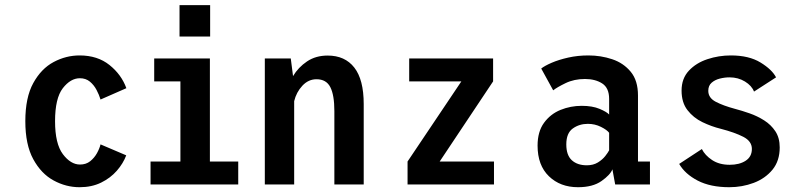

<svg xmlns="http://www.w3.org/2000/svg" viewBox="-20 -732 3190 762"><path d="M296 11Q242 11 192.8 -15.8Q143.5 -42.5 112 -100.2Q80.5 -158 80.5 -251Q80.5 -345 112 -402.2Q143.5 -459.5 192.8 -485.8Q242 -512 296 -512Q367 -512 414.5 -474Q462 -436 481.5 -382L379 -337Q373.5 -355.5 363.2 -375Q353 -394.5 336.8 -408Q320.5 -421.5 297 -421.5Q260 -421.5 229.2 -381.8Q198.5 -342 198.5 -251Q198.5 -161.5 229.5 -120.2Q260.5 -79 297.5 -79Q321.5 -79 338 -92.2Q354.5 -105.5 364.8 -124Q375 -142.5 379 -159L481 -115.5Q469 -83.5 443.8 -54.5Q418.5 -25.5 381.2 -7.2Q344 11 296 11Z M692.5 -711.5H814V-587H692.5ZM577.5 0V-91H696V-409H592V-500H813V-91H925.5V0Z M1031 0V-500H1134L1143 -430Q1164 -465 1198.5 -488.2Q1233 -511.5 1280.5 -511.5Q1349 -511.5 1386.2 -463.8Q1423.5 -416 1423.5 -319V0H1307V-291Q1307 -354.5 1291 -386Q1275 -417.5 1236 -417.5Q1204 -417.5 1180 -391.8Q1156 -366 1147.5 -330.5V0Z M1597.5 0V-91L1811 -409H1604V-500H1937V-409L1725 -91H1940.5V0Z M2274 11Q2203.5 11 2158.5 -32.5Q2113.5 -76 2113.5 -154Q2113.5 -209.5 2139 -244.5Q2164.5 -279.5 2204.5 -295.8Q2244.5 -312 2288.5 -312Q2331 -312 2359.5 -300Q2388 -288 2397.5 -277.5V-339.5Q2397.5 -383 2370 -400.8Q2342.5 -418.5 2301.5 -418.5Q2258.5 -418.5 2224.5 -402Q2190.5 -385.5 2175.5 -373.5L2128 -460Q2141 -470.5 2169.2 -482.8Q2197.5 -495 2235.2 -503.5Q2273 -512 2315.5 -512Q2364.5 -512 2409.5 -497Q2454.5 -482 2483.2 -447.2Q2512 -412.5 2512 -353V-91H2559.5V0H2421.5L2410.5 -60Q2402 -38 2367.2 -13.5Q2332.5 11 2274 11ZM2309 -76Q2334.5 -76 2352.8 -87.2Q2371 -98.5 2382 -112.5Q2393 -126.5 2397.5 -135.5V-205Q2389 -216.5 2365 -228.5Q2341 -240.5 2313 -240.5Q2279 -240.5 2253.2 -222Q2227.5 -203.5 2227.5 -159Q2227.5 -116 2249.5 -96Q2271.5 -76 2309 -76Z M2874.5 11Q2799.5 11 2749 -15.2Q2698.5 -41.5 2675.5 -81.5L2765.5 -140.5Q2778 -115.5 2806.2 -96.8Q2834.5 -78 2876 -78Q2914.5 -78 2939.2 -94Q2964 -110 2964 -141Q2964 -171.5 2930 -189Q2896 -206.5 2840 -221Q2803.5 -230 2767.8 -247.2Q2732 -264.5 2708.5 -294.8Q2685 -325 2685 -372.5Q2685 -420.5 2714 -451.5Q2743 -482.5 2787.8 -497.2Q2832.5 -512 2880.5 -512Q2952.5 -512 2998.2 -484Q3044 -456 3060 -425L2972.5 -368.5Q2963.5 -392 2936.5 -408.5Q2909.5 -425 2875.5 -425Q2856 -425 2836.5 -420Q2817 -415 2804 -403.5Q2791 -392 2791 -371.5Q2791 -343.5 2820.8 -328Q2850.5 -312.5 2897 -300Q2924 -293 2954.8 -282.2Q2985.5 -271.5 3012.8 -254.2Q3040 -237 3057.2 -211Q3074.5 -185 3074.5 -147Q3074.5 -93.5 3045.8 -58.5Q3017 -23.5 2971.2 -6.2Q2925.5 11 2874.5 11Z"/></svg>

Font: Trispace SemiCondensed Medium
Style: Regular
Weight: 500
Width: 4
Designer: Tyler Finck
Foundry: Etcetera Type Company
Version: Version 1.210; ttfautohint (v1.8.3)